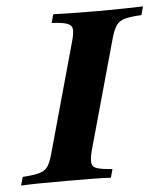

<svg xmlns="http://www.w3.org/2000/svg" viewBox="-71 -612 557 653"><g transform="rotate(-5 208.0 -285.5)"><path d="M-25 0 -16.9 -29Q22.6 -31.5 41.9 -37.5Q61.3 -43.5 70.2 -57.7Q79 -71.8 86.3 -98.4L190.3 -472.6Q198.4 -500.8 196.8 -514.9Q195.2 -529 178.6 -534.7Q162.1 -540.3 126.6 -541.9L134.7 -571Q157.3 -570.2 196 -569.4Q234.7 -568.5 285.5 -568.5Q334.7 -568.5 374.2 -569.4Q413.7 -570.2 441.1 -571L433.1 -541.9Q396 -540.3 376.2 -534.7Q356.5 -529 346.8 -514.9Q337.1 -500.8 329 -471.8L225 -98.4Q217.7 -70.2 219.4 -56Q221 -41.9 237.5 -36.7Q254 -31.5 289.5 -29L281.5 0Q258.1 -1.6 219 -2Q179.8 -2.4 129.8 -2.4Q77.4 -2.4 38.3 -2Q-0.8 -1.6 -25 0Z"/></g></svg>

Font: Playfair 5pt SemiExpanded Light ExtraBold
Style: Italic
Weight: 800
Italic angle: -15.6°
Version: Version 2.001;gftools[0.9.30]